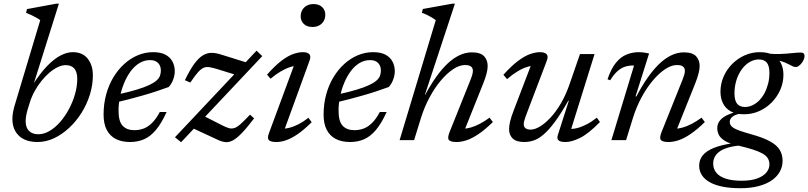

<svg xmlns="http://www.w3.org/2000/svg" viewBox="-20 -740 4269 1014"><path d="M126.5 -163.5Q121 -145 118.2 -128.8Q115.5 -112.5 115.5 -99.5Q115.5 -66.5 133 -48.8Q150.5 -31 182.5 -31Q212.5 -31 242 -48.5Q271.5 -66 297.8 -96Q324 -126 344.2 -164Q364.5 -202 376.2 -243Q388 -284 388 -324Q388 -359 372.8 -377.5Q357.5 -396 327 -396Q307.5 -396 285.2 -385.5Q263 -375 240.8 -356Q218.5 -337 198.5 -312Q178.5 -287 162.8 -258.2Q147 -229.5 137.5 -199ZM192.5 -633.5Q183 -640.5 171 -647.2Q159 -654 145.5 -660.5Q132 -667 117.5 -672.5L122.5 -692L276.5 -720.5H291L152.5 -280L153 -292Q192.5 -354 229.5 -392Q266.5 -430 300.2 -447.2Q334 -464.5 364 -464.5Q416.5 -464.5 443.5 -429.8Q470.5 -395 470.5 -343Q470.5 -291.5 454.8 -240.5Q439 -189.5 410.8 -144.5Q382.5 -99.5 345.2 -64.8Q308 -30 265.5 -10Q223 10 178.5 10Q114.5 10 80 -23Q45.5 -56 45.5 -111.5Q45.5 -127 48.2 -143.8Q51 -160.5 56 -178.5Z M772.5 -422.5Q742 -422.5 716.2 -406.8Q690.5 -391 670.2 -363.8Q650 -336.5 635.8 -302Q621.5 -267.5 613.8 -229.8Q606 -192 606 -156Q606 -98.5 628 -75.5Q650 -52.5 689.5 -52.5Q715.5 -52.5 738.8 -61.2Q762 -70 783.2 -91Q804.5 -112 824 -148.5H860Q832.5 -88 803.2 -53.5Q774 -19 740.8 -4.5Q707.5 10 667 10Q622.5 10 591.2 -6.2Q560 -22.5 543.5 -54.5Q527 -86.5 527 -134.5Q527 -190.5 540.5 -240.5Q554 -290.5 578.5 -331.2Q603 -372 636 -402Q669 -432 707.8 -448.2Q746.5 -464.5 788.5 -464.5Q829.5 -464.5 854.5 -450.8Q879.5 -437 891.2 -414.2Q903 -391.5 903 -364.5Q903 -341.5 894 -318.2Q885 -295 871 -280.5Q837 -268 802.8 -256.8Q768.5 -245.5 734 -235.8Q699.5 -226 665.5 -217Q631.5 -208 599 -200.5L601 -241Q661 -254 702 -266.5Q743 -279 768.2 -291Q793.5 -303 806.8 -315Q820 -327 824.8 -340Q829.5 -353 829.5 -367Q829.5 -384 823 -396.2Q816.5 -408.5 804 -415.5Q791.5 -422.5 772.5 -422.5Z M904 -15 1335 -472.5 1365 -443.5 936.5 11ZM985 -304 956.5 -316.5Q983 -371.5 1006 -402.8Q1029 -434 1050.8 -447.2Q1072.5 -460.5 1095.2 -460.8Q1118 -461 1144 -453L1303 -403.5L1250 -337L1131 -374Q1104 -382.5 1086.2 -385.2Q1068.5 -388 1054.2 -381.5Q1040 -375 1024 -356.5Q1008 -338 985 -304ZM1130.5 -1.5 993.5 -65 1053.5 -129 1150.5 -79.5Q1173.5 -67.5 1189.2 -63.2Q1205 -59 1219.8 -64.5Q1234.5 -70 1253 -87Q1271.5 -104 1300.5 -134.5L1322 -115Q1284.5 -65.5 1257.5 -37.5Q1230.5 -9.5 1209.8 1.5Q1189 12.5 1170.2 10.5Q1151.5 8.5 1130.5 -1.5Z M1400 -35.5 1538.5 -410 1554.5 -392.5Q1536.5 -393.5 1513 -386Q1489.5 -378.5 1463 -363Q1436.5 -347.5 1408.5 -324L1390.5 -346Q1434 -395 1468.2 -420.5Q1502.5 -446 1530 -455.2Q1557.5 -464.5 1579.5 -464.5Q1604 -464.5 1613.8 -453.8Q1623.5 -443 1614.5 -419L1476 -38L1464 -61Q1483 -59 1506.8 -64.8Q1530.5 -70.5 1556.8 -84Q1583 -97.5 1609 -118L1626 -94.5Q1585 -54 1551.5 -31.2Q1518 -8.5 1490.8 0.8Q1463.5 10 1440 10Q1409.5 10 1400 0Q1390.5 -10 1400 -35.5ZM1568 -653.5Q1568 -672 1576.2 -686.8Q1584.5 -701.5 1599.8 -710Q1615 -718.5 1636 -718.5Q1665 -718.5 1681.5 -702.5Q1698 -686.5 1698 -662.5Q1698 -644 1689.8 -629.2Q1681.5 -614.5 1666.2 -606Q1651 -597.5 1630 -597.5Q1601 -597.5 1584.5 -613.5Q1568 -629.5 1568 -653.5Z M1934.5 -422.5Q1904 -422.5 1878.2 -406.8Q1852.5 -391 1832.2 -363.8Q1812 -336.5 1797.8 -302Q1783.5 -267.5 1775.8 -229.8Q1768 -192 1768 -156Q1768 -98.5 1790 -75.5Q1812 -52.5 1851.5 -52.5Q1877.5 -52.5 1900.8 -61.2Q1924 -70 1945.2 -91Q1966.5 -112 1986 -148.5H2022Q1994.5 -88 1965.2 -53.5Q1936 -19 1902.8 -4.5Q1869.5 10 1829 10Q1784.5 10 1753.2 -6.2Q1722 -22.5 1705.5 -54.5Q1689 -86.5 1689 -134.5Q1689 -190.5 1702.5 -240.5Q1716 -290.5 1740.5 -331.2Q1765 -372 1798 -402Q1831 -432 1869.8 -448.2Q1908.5 -464.5 1950.5 -464.5Q1991.5 -464.5 2016.5 -450.8Q2041.5 -437 2053.2 -414.2Q2065 -391.5 2065 -364.5Q2065 -341.5 2056 -318.2Q2047 -295 2033 -280.5Q1999 -268 1964.8 -256.8Q1930.5 -245.5 1896 -235.8Q1861.5 -226 1827.5 -217Q1793.5 -208 1761 -200.5L1763 -241Q1823 -254 1864 -266.5Q1905 -279 1930.2 -291Q1955.5 -303 1968.8 -315Q1982 -327 1986.8 -340Q1991.5 -353 1991.5 -367Q1991.5 -384 1985 -396.2Q1978.5 -408.5 1966 -415.5Q1953.5 -422.5 1934.5 -422.5Z M2203.5 -118 2167 0H2090.5L2281.5 -634Q2272.5 -640.5 2260.8 -647.5Q2249 -654.5 2235.8 -661Q2222.5 -667.5 2208 -672.5L2213 -692.5L2368 -720.5H2382.5L2224 -239.5L2226 -240Q2254 -292 2283.2 -333.2Q2312.5 -374.5 2343 -403.5Q2373.5 -432.5 2406 -448Q2438.5 -463.5 2472 -463.5Q2517.5 -463.5 2536.5 -443.2Q2555.5 -423 2555.5 -391.5Q2555.5 -374 2549.8 -351.8Q2544 -329.5 2532 -299L2427.5 -38L2424.5 -60.5Q2443.5 -60 2466.2 -66.5Q2489 -73 2514.2 -86.2Q2539.5 -99.5 2565.5 -118.5L2583 -95.5Q2541.5 -55 2507 -31.8Q2472.5 -8.5 2444 0.8Q2415.5 10 2391.5 10Q2359 10 2350.5 -1Q2342 -12 2354.5 -43L2464.5 -317.5Q2471 -333.5 2474.2 -345.2Q2477.5 -357 2477.5 -366.5Q2477.5 -380 2468 -388.2Q2458.5 -396.5 2435.5 -396.5Q2406.5 -396.5 2373.5 -374.8Q2340.5 -353 2308.2 -314.8Q2276 -276.5 2248.8 -226Q2221.5 -175.5 2203.5 -118Z M2926 -26.5 2984 -207.5H2981Q2941.5 -138 2909.2 -94.8Q2877 -51.5 2849.8 -28.8Q2822.5 -6 2798 2Q2773.5 10 2749 10Q2706.5 10 2687.5 -8.8Q2668.5 -27.5 2668.5 -57.5Q2668.5 -74.5 2674 -98.5Q2679.5 -122.5 2694 -159.5L2792.5 -417L2806 -393Q2787.5 -394 2763 -386.2Q2738.5 -378.5 2711.8 -362.2Q2685 -346 2658 -322L2638.5 -345Q2681.5 -392.5 2716.2 -418.5Q2751 -444.5 2779.8 -454.5Q2808.5 -464.5 2832 -464.5Q2857 -464.5 2867 -453.5Q2877 -442.5 2867.5 -418.5L2756.5 -126.5Q2751.5 -113.5 2748.8 -102.8Q2746 -92 2746 -84Q2746 -70 2755.2 -62.8Q2764.5 -55.5 2783 -55.5Q2803.5 -55.5 2830.5 -71.2Q2857.5 -87 2886.5 -117.8Q2915.5 -148.5 2942.8 -195Q2970 -241.5 2990.5 -302.5L3043 -454.5H3120L2990.5 -39.5L2983.5 -60Q3002.5 -57.5 3026.5 -63.2Q3050.5 -69 3077.8 -83Q3105 -97 3132 -118.5L3148.5 -95.5Q3087 -33 3043 -11.5Q2999 10 2967 10Q2939 10 2929.5 1Q2920 -8 2926 -26.5Z M3202.5 -316 3188.5 -321.5Q3207.5 -377.5 3232.8 -408.5Q3258 -439.5 3289 -452Q3320 -464.5 3355 -464.5Q3364 -464.5 3372.8 -463.5Q3381.5 -462.5 3390.2 -461Q3399 -459.5 3408 -457.5L3336.5 -231H3341Q3369.5 -285 3399.2 -328Q3429 -371 3460.2 -401.2Q3491.5 -431.5 3524.5 -447.5Q3557.5 -463.5 3591.5 -463.5Q3637 -463.5 3656 -443.2Q3675 -423 3675 -391.5Q3675 -374 3669.2 -351.8Q3663.5 -329.5 3651.5 -299L3547 -38L3544 -60.5Q3563 -60 3585.8 -66.5Q3608.5 -73 3633.8 -86.2Q3659 -99.5 3685 -118.5L3702.5 -95.5Q3661 -55 3626.5 -31.8Q3592 -8.5 3563.5 0.8Q3535 10 3511 10Q3478.5 10 3470 -1Q3461.5 -12 3474 -43L3584 -317.5Q3590.5 -333.5 3593.8 -345.2Q3597 -357 3597 -366.5Q3597 -380 3587.5 -388.2Q3578 -396.5 3555 -396.5Q3526 -396.5 3493 -374.8Q3460 -353 3427.8 -314.8Q3395.5 -276.5 3368.2 -226Q3341 -175.5 3323 -118L3286.5 0H3209L3328.5 -394Q3327 -394 3325.2 -394Q3323.5 -394 3322 -394Q3299 -394 3278.8 -387Q3258.5 -380 3239.8 -363Q3221 -346 3202.5 -316Z M4183.5 -386Q4175 -386 4167.2 -389.5Q4159.5 -393 4149.5 -398.5Q4139.5 -404 4125 -410Q4110.5 -416 4089.8 -421Q4069 -426 4038.5 -428L4029 -457.5Q4069.5 -453.5 4103.5 -455Q4137.5 -456.5 4164 -459.5Q4190.5 -462.5 4209 -462.5Q4219 -462.5 4224 -458Q4229 -453.5 4229 -444.5Q4229 -435 4224.5 -424.8Q4220 -414.5 4213 -405.8Q4206 -397 4198.2 -391.5Q4190.5 -386 4183.5 -386ZM3915 -175Q3935 -175 3954 -184Q3973 -193 3989.2 -209.2Q4005.5 -225.5 4017.5 -248Q4029.5 -270.5 4036.5 -297.5Q4043.5 -324.5 4043.5 -355Q4043.5 -392 4029.8 -409Q4016 -426 3987.5 -426Q3967.5 -426 3948.5 -417.2Q3929.5 -408.5 3913.2 -392.2Q3897 -376 3884.8 -353.5Q3872.5 -331 3865.8 -304Q3859 -277 3859 -246.5Q3859 -209.5 3872.8 -192.2Q3886.5 -175 3915 -175ZM3993 -464.5Q4036 -464.5 4063.2 -449Q4090.5 -433.5 4104 -406.8Q4117.5 -380 4117.5 -345.5Q4117.5 -304 4101 -266.2Q4084.5 -228.5 4055.8 -199.2Q4027 -170 3989.5 -153.2Q3952 -136.5 3909 -136.5Q3866.5 -136.5 3839 -152Q3811.5 -167.5 3798.2 -194.5Q3785 -221.5 3785 -255.5Q3785 -297 3801.2 -334.8Q3817.5 -372.5 3846.5 -401.8Q3875.5 -431 3913 -447.8Q3950.5 -464.5 3993 -464.5ZM3890.5 254Q3836.5 254 3795.8 245.8Q3755 237.5 3727.8 222Q3700.5 206.5 3686.5 184.5Q3672.5 162.5 3672.5 135.5Q3672.5 103.5 3691.5 80.2Q3710.5 57 3750.2 41Q3790 25 3852.5 16L3883.5 1.5L3917 27Q3874 28 3841.8 35.2Q3809.5 42.5 3788.2 55Q3767 67.5 3756.8 85Q3746.5 102.5 3746.5 124Q3746.5 151 3762.5 171.5Q3778.5 192 3812 203.2Q3845.5 214.5 3897 214.5Q3946.5 214.5 3979 202.5Q4011.5 190.5 4027.5 171Q4043.5 151.5 4043.5 129Q4043.5 109.5 4034.5 95.2Q4025.5 81 4005.5 70Q3985.5 59 3953.8 49Q3922 39 3877 28.5Q3830 18 3806.8 3Q3783.5 -12 3775.8 -29Q3768 -46 3768 -63Q3768 -87 3782.8 -104.5Q3797.5 -122 3825.2 -134.2Q3853 -146.5 3890 -154.5L3908 -142.5Q3869 -138.5 3851.5 -126Q3834 -113.5 3834 -96.5Q3834 -87.5 3838 -80Q3842 -72.5 3853.2 -65Q3864.5 -57.5 3886.2 -49.8Q3908 -42 3943.5 -32Q4009.5 -14 4046.5 6.5Q4083.5 27 4098.2 52Q4113 77 4113 109Q4113 140.5 4098.2 167Q4083.5 193.5 4055 213Q4026.5 232.5 3985 243.2Q3943.5 254 3890.5 254Z"/></svg>

Font: Newsreader 14pt
Style: Italic
Weight: 400
Italic angle: -17°
Designer: Hugues Gentile
Foundry: Production Type
Version: Version 1.003